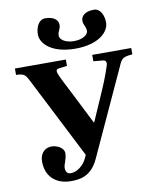

<svg xmlns="http://www.w3.org/2000/svg" viewBox="-101 -1030 935 1125"><g transform="rotate(-10 366.0 -468.0)"><path d="M187 -865C187 -810 250 -745 390 -745C530 -745 593 -810 593 -865C593 -906 574 -951 535 -951C479 -951 458 -924 458 -900C458 -868 474 -867 474 -835C474 -816 445 -790 390 -790C335 -790 306 -816 306 -835C306 -867 322 -868 322 -900C322 -924 301 -951 245 -951C206 -951 187 -906 187 -865ZM20 -654C70 -653 76 -642 96 -603L341 -122L333 -104C316 -65 276 -31 236 -31C207 -31 206 -59 206 -68C206 -89 225 -118 225 -152C225 -185 184 -205 151 -205C119 -205 82 -184 82 -126C82 -41 138 15 230 15C282 15 350 8 394 -88L627 -595C647 -643 656 -650 712 -654V-692H480V-654L536 -649C556 -647 558 -632 553 -616C532 -551 515 -511 483 -438L423 -301H420L337 -466C257 -625 239 -644 279 -649L323 -654V-692H20Z"/></g></svg>

Font: Heuristica
Style: Bold
Weight: 700
Version: Version 1.0.1